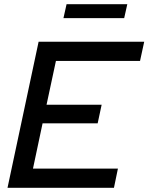

<svg xmlns="http://www.w3.org/2000/svg" viewBox="-20 -900 711 920"><path d="M16 0 165 -700H671L651 -608H248L203 -398H467L448 -309H184L138 -92H545L526 0ZM284 -813 299 -880H590L575 -813Z"/></svg>

Font: Red Hat Display Medium
Style: Italic
Weight: 500
Italic angle: -12°
Designer: Pentagram, MCKL
Foundry: Pentagram, MCKL
Version: Version 1.023; ttfautohint (v1.8.3)